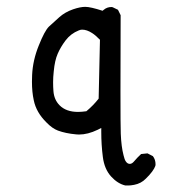

<svg xmlns="http://www.w3.org/2000/svg" viewBox="-20 -433 540 572"><path d="M312 -412.1Q298.8 -412.1 289.1 -403.8L285.6 -400.9Q249.5 -412.6 233.9 -412.6Q219.2 -412.6 197.8 -405.3Q173.8 -397 156.7 -381.8Q130.9 -358.9 125.5 -353.5Q112.8 -340.8 95.7 -297.9Q77.6 -253.4 75.7 -209.5Q75.2 -199.7 75.2 -189.5Q75.2 -158.7 80.6 -134.3Q87.9 -98.1 118.7 -67.9Q135.7 -50.3 152.8 -43.9Q175.3 -35.6 206.5 -32.7Q210.9 -32.2 215.3 -32.2Q241.7 -32.2 271 -46.4L281.7 -51.8V-40Q281.7 -1.5 286.4 34.7Q291 70.8 311 92.8Q330.6 114.3 353.5 119.6Q356.4 119.6 362.8 119.6Q369.1 119.6 379.4 117.7Q400.4 113.8 414.6 99.1Q437.5 76.7 442.9 61Q443.4 58.6 443.4 56.6Q443.4 42.5 435.5 32.2L419.4 23.9L400.4 25.9Q389.2 36.1 378.9 48.3Q373 55.2 366.7 55.2Q359.4 55.2 354.5 47.4Q351.1 42.5 348.1 29.8Q341.3 3.9 339.8 -34.7Q338.9 -57.6 338.9 -160.2Q338.9 -262.7 339.4 -387.7L331.5 -403.8L315.4 -411.6Q313.5 -412.1 312 -412.1ZM212.4 -99.6Q177.2 -99.6 157.7 -119.1Q141.1 -135.7 139.2 -161.6Q138.2 -173.3 138.2 -188.2Q138.2 -203.1 140.1 -220.2Q143.1 -252.9 151.9 -272.9Q160.6 -293 175.3 -312.5Q190.9 -333 214.4 -342.3Q219.7 -344.7 224.6 -344.7Q238.8 -344.7 254.4 -334.5Q264.6 -328.1 277.8 -314.5L273.9 -139.2Q258.3 -119.1 237.3 -101.6Q223.1 -99.6 212.4 -99.6Z"/></svg>

Font: Bakudai
Style: ExtraLight
Weight: 200
Version: Version 1.48